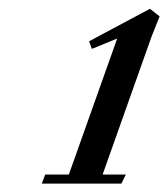

<svg xmlns="http://www.w3.org/2000/svg" viewBox="-20 -678 389 444"><path d="M76.7 -253.4 84.5 -274.4H139.2L251 -588.9L192.4 -564.9L186 -582.5L326.7 -657.7L349.1 -640.1Q337.9 -612.3 330.1 -592.3L217.3 -274.4H271L260.7 -253.4Z"/></svg>

Font: Elstob 10pt SemiBold
Style: Italic
Weight: 600
Italic angle: -20°
Designer: Peter S. Baker
Version: Version 1.015